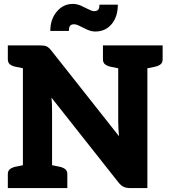

<svg xmlns="http://www.w3.org/2000/svg" viewBox="-20 -961 879 981"><path d="M97 0V-729H186Q207 -729 218 -724Q229 -719 242 -703L588 -265Q586 -286 585 -306Q584 -326 584 -343V-729H733V0H645Q626 0 612.5 -6Q599 -12 586 -28L243 -462Q245 -441 245.5 -429Q246 -417 246 -391V0ZM20 0V-71Q20 -88 30.5 -96.5Q41 -105 59 -109L103 -118L117 0ZM227 0 241 -118 285 -109Q303 -105 313.5 -96.5Q324 -88 324 -71V0ZM117 -729 103 -611 59 -620Q41 -624 30.5 -632.5Q20 -641 20 -658V-729ZM603 -729 589 -611 545 -620Q527 -624 516.5 -632.5Q506 -641 506 -658V-729ZM811 -729V-658Q811 -641 800.5 -632.5Q790 -624 772 -620L728 -611L714 -729ZM461 -904Q473 -904 480.5 -910Q488 -916 488 -937H582Q582 -876 550.5 -838Q519 -800 467 -800Q446 -800 425.5 -809.5Q405 -819 387.5 -828Q370 -837 358 -837Q346 -837 339 -830.5Q332 -824 332 -803H237Q237 -862 270 -901.5Q303 -941 352 -941Q373 -941 393.5 -932Q414 -923 432 -913.5Q450 -904 461 -904Z"/></svg>

Font: Aleo Black
Style: Regular
Weight: 900
Designer: Alessio Laiso
Foundry: Alessio Laiso
Version: Version 2.001;gftools[0.9.29]